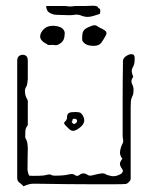

<svg xmlns="http://www.w3.org/2000/svg" viewBox="-20 -643 530 670"><path d="M62 7Q56 0 48 -5.5Q40 -11 40 -22V-431Q40 -445 49.5 -449.5Q59 -454 68 -450Q77 -446 77 -432V-367Q77 -363 75.5 -353.5Q74 -344 72 -341Q67 -334 67 -325.5Q67 -317 69 -310Q71 -303 74.5 -297.5Q78 -292 77 -284V-206Q69 -197 68.5 -185Q68 -173 68 -163Q74 -153 75.5 -143Q77 -133 77 -122Q77 -116 76.5 -100Q76 -84 76 -54Q76 -42 82 -30Q92 -29 112.5 -29.5Q133 -30 140 -32Q154 -36 158 -33Q162 -30 172 -30Q203 -30 218.5 -34Q234 -38 240 -33Q249 -26 256.5 -32Q264 -38 271 -38Q278 -38 283.5 -34Q289 -30 295 -30Q299 -30 310 -33Q321 -36 332 -37.5Q343 -39 347 -36Q355 -31 369.5 -28.5Q384 -26 402 -36Q406 -39 408 -43.5Q410 -48 407 -52Q399 -63 398.5 -70.5Q398 -78 407 -89Q397 -101 399 -115Q401 -129 408 -143Q411 -148 409.5 -155.5Q408 -163 408 -170Q408 -229 408 -295Q408 -361 409 -420Q409 -425 409 -430Q409 -435 413 -441Q418 -447 426.5 -451Q435 -455 442.5 -453.5Q450 -452 450 -440Q450 -421 446 -413.5Q442 -406 440 -399.5Q438 -393 445 -375Q435 -362 440.5 -351Q446 -340 446 -330Q446 -316 443.5 -311Q441 -306 438.5 -299Q436 -292 436 -268Q436 -261 436 -234.5Q436 -208 436 -173Q436 -138 436 -103.5Q436 -69 436 -45Q436 -21 436 -19Q436 -14 429.5 -7.5Q423 -1 418 -1Q410 0 377.5 0Q345 0 301 0Q257 0 213 -0.5Q169 -1 137 -1.5Q105 -2 98 -2Q90 -2 81.5 0Q73 2 62 7ZM222 -192 208 -206Q200 -214 207 -219Q214 -224 214 -235Q214 -250 230 -251.5Q246 -253 256 -251Q263 -250 268.5 -240.5Q274 -231 274 -223Q274 -215 268 -207Q261 -198 247 -190Q233 -182 222 -192ZM235 -212Q238 -209 242 -211.5Q246 -214 247 -216Q249 -217 249 -220Q249 -226 244 -228Q241 -229 237 -228.5Q233 -228 233 -224Q233 -220 231 -219Q229 -218 231 -216ZM307 -483Q276 -483 267 -502Q266 -509 267.5 -523.5Q269 -538 282 -545Q292 -550 302 -553.5Q312 -557 319 -552Q324 -548 331 -545Q338 -542 344 -538Q356 -531 349 -519Q342 -506 334 -494.5Q326 -483 307 -483ZM155 -486Q149 -485 144 -488.5Q139 -492 132 -496Q120 -505 120 -516Q121 -530 133 -541.5Q145 -553 164 -553Q178 -553 189.5 -548.5Q201 -544 205 -533Q207 -528 204.5 -513Q202 -498 188 -490Q179 -484 171.5 -485.5Q164 -487 155 -486ZM285 -584Q277 -584 268 -587Q261 -590 253.5 -591.5Q246 -593 238 -591Q231 -590 220 -590Q209 -590 185 -591Q182 -591 174.5 -591.5Q167 -592 166 -593Q149 -598 145 -606.5Q141 -615 141 -622H208Q221 -621 223 -620.5Q225 -620 227.5 -620.5Q230 -621 243 -622H273Q281 -622 289 -622.5Q297 -623 304 -623Q309 -623 312 -622.5Q315 -622 318 -621Q321 -620 322 -617Q323 -614 327 -613Q330 -613 330 -604Q330 -595 327 -594Q316 -591 306 -587.5Q296 -584 285 -584Z"/></svg>

Font: Sankofa Display
Style: Regular
Weight: 400
Designer: Batsirai Madzonga
Foundry: Batsirai Madzonga
Version: Version 1.000; ttfautohint (v1.8.4.7-5d5b)